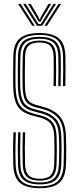

<svg xmlns="http://www.w3.org/2000/svg" viewBox="-20 -979 414 1005"><path d="M189 -33.5Q142.2 -33.5 121.2 -53Q100.2 -72.5 99 -117.8Q97.8 -159.8 97.8 -197.9Q97.8 -236 99.5 -286.2H111.8Q110 -236 110 -200.6Q110 -165.2 111.2 -118Q112.5 -78 130.5 -60.6Q148.5 -43.2 189 -43.2Q227.2 -43.2 244.6 -60.6Q262 -78 263.8 -118Q265.2 -157 265.2 -191.8Q265.2 -226.5 264 -263.5Q262.5 -310 244.9 -331.8Q227.2 -353.5 193.2 -362.5L151 -373.8Q117.5 -382.5 95.4 -398.4Q73.2 -414.2 61.6 -445.2Q50 -476.2 49 -530.2Q48.2 -562.5 48.5 -600.6Q48.8 -638.8 49.8 -684.8Q51 -750.8 84 -778.4Q117 -806 188 -806Q253.5 -806 287 -779.4Q320.5 -752.8 322.2 -684Q323 -657.2 323 -616.2Q323 -575.2 322 -528.2H309.5Q310.8 -571.5 310.8 -613.4Q310.8 -655.2 310 -683.5Q308.2 -746.2 278.5 -771.2Q248.8 -796.2 188 -796.2Q122.2 -796.2 92.8 -770.4Q63.2 -744.5 62 -684.2Q61.2 -650.5 60.9 -606.6Q60.5 -562.8 61.2 -530.5Q62.8 -457.2 84.5 -427.4Q106.2 -397.5 153.8 -385L196 -373.8Q232.8 -364.2 253.6 -340.5Q274.5 -316.8 276.2 -263.8Q277.5 -227 277.5 -190Q277.5 -153 276 -117.8Q274.2 -72.8 254 -53.1Q233.8 -33.5 189 -33.5ZM189 -13.8Q129.8 -13.8 102.9 -37.5Q76 -61.2 74.2 -117.2Q73 -162.8 73.1 -200.5Q73.2 -238.2 75 -286.2H87.2Q85.8 -243 85.5 -204.6Q85.2 -166.2 86.8 -117.5Q88.2 -67 112 -45.4Q135.8 -23.8 189 -23.8Q240 -23.8 263.1 -45.5Q286.2 -67.2 288.2 -117.5Q289.8 -151.2 289.9 -188.6Q290 -226 288.5 -264.2Q286.8 -320 264.2 -346.9Q241.8 -373.8 198.8 -385L156.8 -396.2Q129.8 -403.2 111.6 -416.4Q93.5 -429.5 84 -456.2Q74.5 -483 73.5 -530.8Q72.8 -565.5 73.1 -604Q73.5 -642.5 74.2 -684Q75.5 -738.8 101.8 -762.5Q128 -786.2 188 -786.2Q242.5 -786.2 269.2 -763.5Q296 -740.8 297.8 -683Q298.5 -655.8 298.4 -614.2Q298.2 -572.8 297.2 -528.2H285Q286 -572 286 -613.5Q286 -655 285.2 -682.8Q284 -735.8 259.8 -756Q235.5 -776.2 188 -776.2Q134.2 -776.2 111 -754.5Q87.8 -732.8 86.8 -683.8Q86 -647.5 85.5 -606.6Q85 -565.8 85.8 -531Q86.8 -487.5 94.9 -463Q103 -438.5 119 -426.4Q135 -414.2 159.8 -407.5L201.5 -396.5Q247.2 -384.2 273 -355.5Q298.8 -326.8 301 -264.8Q302.5 -223.2 302.2 -187.6Q302 -152 300.8 -117.2Q298.5 -62.2 272.6 -38Q246.8 -13.8 189 -13.8ZM189 6Q117.8 6 84.8 -21.9Q51.8 -49.8 49.8 -116.2Q48.2 -163.5 48.4 -201.5Q48.5 -239.5 50.5 -286.2H62.8Q61.2 -246.5 60.8 -208Q60.2 -169.5 62 -116.8Q64 -56 93.6 -29.9Q123.2 -3.8 189 -3.8Q253 -3.8 281.8 -30Q310.5 -56.2 313 -116.8Q316 -189.2 313.2 -265.2Q311 -332 282.5 -363.4Q254 -394.8 204.2 -408L162.5 -419Q129.2 -428 114.4 -450Q99.5 -472 98.2 -531.5Q97.5 -567.5 97.9 -604.1Q98.2 -640.8 99 -683.5Q99.8 -728 120.5 -747.2Q141.2 -766.5 188 -766.5Q229.8 -766.5 250.8 -748.1Q271.8 -729.8 273 -682.5Q273.8 -654.2 273.6 -613.6Q273.5 -573 272.8 -528.2H260.2Q261.2 -572.5 261.4 -612.9Q261.5 -653.2 260.8 -682Q259.8 -722 242.8 -739.4Q225.8 -756.8 188 -756.8Q148.2 -756.8 130.1 -739.9Q112 -723 111.2 -683Q110.5 -644 110.1 -605.9Q109.8 -567.8 110.5 -531.8Q111.5 -475.8 124.9 -456.9Q138.2 -438 165.5 -430.8L207 -419.2Q264 -404 293.5 -369Q323 -334 325.5 -265.5Q326.8 -230.2 326.8 -190.4Q326.8 -150.5 325.2 -116.2Q322.8 -50.8 291 -22.4Q259.2 6 189 6ZM74.8 -958.8H88.2L161.8 -844.2H148.8ZM101 -958.8H114.5L167.8 -873.8L181 -853.8H193.8L206.8 -873.8L260 -958.8H273.5L201 -844.2H173.8ZM127 -958.8H140.8L181.5 -889.2L184.8 -878.8H190.2L193.2 -889.2L234.2 -958.8H247.8L201.5 -882.5L193 -865.5H181.8L173.2 -882.5ZM286.5 -958.8H299.8L226 -844.2H212.8Z"/></svg>

Font: Big Shoulders Inline Text Light
Style: Regular
Weight: 300
Designer: Patric King
Foundry: XO Type Co
Version: Version 1.000